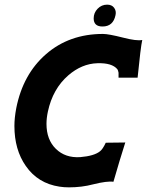

<svg xmlns="http://www.w3.org/2000/svg" viewBox="-20 -788 632 826"><path d="M592 -616Q585 -585 572 -454H490V-475Q488 -486 485 -490Q462 -518 399 -516Q332 -514 274 -464Q207 -406 186 -308Q180 -280 180 -255Q180 -187 220.5 -147.5Q261 -108 325 -112Q385 -117 410 -137Q422 -146 435 -174L519 -175Q495 -100 468 -6Q441 -10 381 5Q332 18 277 18Q255 18 236 15Q143 1 91 -74Q42 -144 42 -246Q42 -281 50 -323Q79 -469 178 -555Q278 -642 423 -642Q447 -642 510 -626Q568 -611 592 -616ZM477 -723Q467 -674 421 -674Q383 -674 383 -709Q383 -733 400 -750.5Q417 -768 441 -768Q461 -768 471 -754.5Q481 -741 477 -723Z"/></svg>

Font: GFS Neohellenic Rg
Style: Bold Italic
Weight: 700
Italic angle: -12°
Designer: Designed by Takis Katsoulidis and George D. Matthiopoulos.
Foundry: Designed by Takis Katsoulidis and George D. Matthiopoulos.
Version: Version 1.0